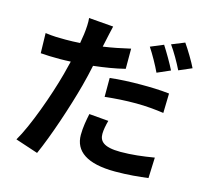

<svg xmlns="http://www.w3.org/2000/svg" viewBox="-119 -942 1237 1139"><g transform="rotate(15 500.0 -373.0)"><path d="M882 -803 803 -771C831 -732 863 -676 884 -633L963 -667C947 -701 908 -766 882 -803ZM581 -561V-685C525 -672 471 -661 415 -653L423 -690C428 -713 437 -756 444 -784L293 -796C296 -772 294 -732 289 -695C286 -680 284 -660 280 -639C250 -637 221 -636 192 -636C151 -636 118 -636 67 -643L70 -520C105 -517 142 -516 190 -516C210 -516 232 -517 255 -518C248 -490 241 -462 234 -435C197 -297 122 -88 63 11L202 57C255 -61 322 -262 359 -401C370 -442 380 -485 389 -528C457 -536 521 -546 581 -561ZM763 -586 843 -621C825 -658 788 -721 764 -758L685 -725C711 -686 744 -627 763 -586ZM503 -484V-368C567 -375 625 -379 694 -379C754 -379 815 -373 864 -366L867 -486C807 -493 749 -494 693 -494C629 -494 559 -491 503 -484ZM561 -236 442 -246C434 -207 425 -161 425 -114C425 -14 504 44 677 44C757 44 823 37 879 30L884 -97C812 -85 746 -77 678 -77C571 -77 547 -110 547 -153C547 -176 553 -207 561 -236Z"/></g></svg>

Font: Spoqa Han Sans Neo Bold
Style: Bold
Weight: 700
Designer: [Spoqa Han Sans Neo] Dong-huui Kim  Younghwa Kang  Yujin Lee  [Noto Sans] Ryoko NISHIZUKA  (kana & ideographs); Paul D. 
Foundry: Spoqa (http://www.spoqa-han-sans.com)
Version: Version 1.100;hotconv 1.0.109;makeotfexe 2.5.65596